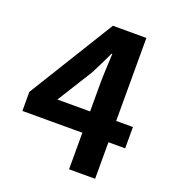

<svg xmlns="http://www.w3.org/2000/svg" viewBox="-134 -844 858 948"><g transform="rotate(20 294.5 -370.0)"><path d="M164 -304 279 -488C300 -528 320 -569 338 -608H342C340 -565 336 -498 336 -455V-304ZM561 -304H473V-740H297L21 -292V-192H336V0H473V-192H561Z"/></g></svg>

Font: Source Han Sans Old Style Bold
Style: Regular
Weight: 700
Designer: Ryoko NISHIZUKA (kana & ideographs); Paul D. Hunt (Latin, Greek & Cyrillic); Wenlong ZHANG (bopomofo); Sandoll Communica
Foundry: Adobe Systems Incorporated
Version: Version 1.004;PS 1.004;hotconv 1.0.81;makeotf.lib2.5.63406